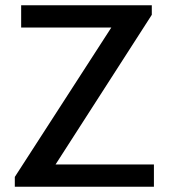

<svg xmlns="http://www.w3.org/2000/svg" viewBox="-20 -706 640 726"><path d="M36 0V-37L401 -602H60V-686H554V-650L190 -84H562V0Z"/></svg>

Font: Chivo Medium
Style: Regular
Weight: 400
Version: Version 2.002